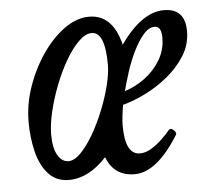

<svg xmlns="http://www.w3.org/2000/svg" viewBox="-39 -458 553 512"><g transform="rotate(-5 237.0 -201.5)"><path d="M126 13Q92 13 71 -10.5Q50 -34 41 -71.5Q32 -109 32 -150Q32 -198 48.5 -245Q65 -292 92 -331Q119 -370 151.5 -393Q184 -416 217 -416Q280 -416 300 -334Q358 -416 417 -416Q474 -416 474 -355Q474 -319 455 -289Q436 -259 407 -235.5Q378 -212 346 -196.5Q314 -181 287 -174Q281 -138 281 -119Q281 -41 321 -41Q336 -41 351.5 -50.5Q367 -60 381 -73.5Q395 -87 403 -97Q408 -102 415.5 -95Q423 -88 421 -83Q362 13 302 13Q247 13 227 -39Q179 13 126 13ZM295 -210Q324 -219 349.5 -238Q375 -257 391 -284Q407 -311 407 -343Q407 -374 389 -374Q373 -374 358.5 -357Q344 -340 331.5 -314.5Q319 -289 310 -261Q301 -233 295 -210ZM129 -37Q145 -37 162.5 -55Q180 -73 196.5 -101.5Q213 -130 226.5 -163.5Q240 -197 248 -229Q256 -261 256 -284Q256 -372 220 -372Q203 -372 184.5 -353.5Q166 -335 149 -305.5Q132 -276 118.5 -241Q105 -206 97 -172Q89 -138 89 -112Q89 -75 100.5 -56Q112 -37 129 -37Z"/></g></svg>

Font: Junicode Two Beta Condensed
Style: Italic
Weight: 400
Width: 3
Italic angle: -9°
Version: Version 1.053; ttfautohint (v1.8.4)